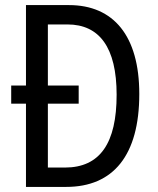

<svg xmlns="http://www.w3.org/2000/svg" viewBox="-20 -734 620 754"><path d="M251 -714H82V-398H24V-327H82V0H240C425 0 527 -124 527 -365C527 -593 426 -714 251 -714ZM245 -638C370 -638 438 -548 438 -362C438 -172 373 -76 235 -76H168V-327H289V-398H168V-638Z"/></svg>

Font: Noto Sans Gujarati Condensed
Style: Regular
Weight: 400
Width: 3
Designer: Jelle Bosma - Monotype Design Team, Universal Thirst
Foundry: Monotype Imaging Inc.
Version: Version 2.106